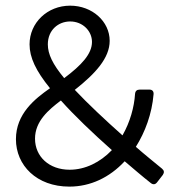

<svg xmlns="http://www.w3.org/2000/svg" viewBox="-20 -657 614 688"><path d="M560.5 -52.7C532.2 -76.2 499 -102.5 466.8 -130.9C500 -183.6 524.4 -249 530.3 -319.3C531.2 -330.1 525.4 -335.9 515.6 -335.9H480.5C470.7 -335.9 464.8 -331.1 463.9 -320.3C460.9 -273.4 446.3 -219.7 418.9 -171.9C357.4 -226.6 294.9 -285.2 248 -335C322.3 -393.6 373 -449.2 373 -510.7C373 -580.1 310.5 -636.7 231.4 -636.7C149.4 -636.7 85.9 -575.2 85.9 -498C85.9 -451.2 108.4 -403.3 159.2 -340.8C104.5 -302.7 37.1 -249 37.1 -158.2C37.1 -64.5 111.3 11.7 228.5 11.7C303.7 11.7 372.1 -20.5 426.8 -79.1C458 -52.7 489.3 -25.4 520.5 -1C529.3 5.9 537.1 3.9 543 -3.9L563.5 -30.3C569.3 -39.1 568.4 -45.9 560.5 -52.7ZM231.4 -580.1C276.4 -580.1 309.6 -545.9 309.6 -506.8C309.6 -463.9 272.5 -423.8 210 -377C168.9 -426.8 151.4 -462.9 151.4 -498C151.4 -549.8 189.5 -580.1 231.4 -580.1ZM229.5 -48.8C156.2 -48.8 105.5 -95.7 105.5 -160.2C105.5 -222.7 154.3 -263.7 198.2 -296.9C246.1 -243.2 311.5 -180.7 380.9 -119.1C338.9 -75.2 285.2 -48.8 229.5 -48.8Z"/></svg>

Font: Ed Sans Neue Light
Style: Regular
Weight: 300
Designer: Stephen Hutchings
Version: Version 1.004;PS 001.004;hotconv 1.0.88;makeotf.lib2.5.64775